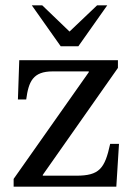

<svg xmlns="http://www.w3.org/2000/svg" viewBox="-20 -698 498 718"><path d="M415 0 425 -160H392C372 -67 351 -41 265 -41H140V-44L421 -444V-473H52L47 -326H78C87 -393 103 -431 177 -431H312V-428L31 -29V0ZM273 -525 381 -678H343L240 -580L138 -678H99L207 -525Z"/></svg>

Font: STIX Two Text
Style: Regular
Weight: 400
Designer: Ross Mills, John Hudson & Paul Hanslow, Tiro Typeworks Ltd; with prior portions MicroPress Inc., and Coen Hoffman.
Foundry: Tiro Typeworks Ltd
Version: Version 2.13 b171